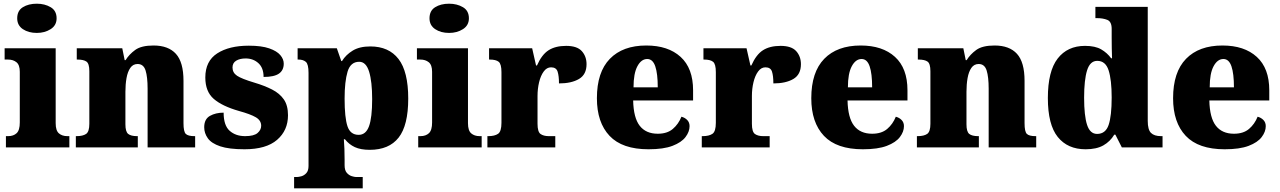

<svg xmlns="http://www.w3.org/2000/svg" viewBox="-20 -797 6919 1038"><path d="M179 -619Q134 -619 103.5 -639.5Q73 -660 73 -698Q73 -739 103.5 -758Q134 -777 179 -777Q222 -777 254 -758Q286 -739 286 -698Q286 -660 254 -639.5Q222 -619 179 -619ZM12 0V-61H24Q53 -61 70 -77Q87 -93 87 -135V-409Q87 -446 69 -460.5Q51 -475 24 -475H5V-536H281V-131Q281 -91 298.5 -76Q316 -61 344 -61H355V0Z M390 0V-61H394Q428 -61 445.5 -73Q463 -85 463 -128V-412Q463 -453 447.5 -464Q432 -475 399 -475H395V-536H641L654 -472H659Q678 -503 711 -527Q744 -551 810 -551Q890 -551 931 -506Q972 -461 972 -360V-131Q972 -85 984.5 -73Q997 -61 1031 -61H1035V0H778V-317Q778 -381 767 -416Q756 -451 724 -451Q699 -451 684.5 -430Q670 -409 664 -375Q658 -341 658 -301V-125Q658 -85 673 -73Q688 -61 721 -61H725V0Z M1302 10Q1218 10 1170.5 -6Q1123 -22 1103.5 -49.5Q1084 -77 1084 -109Q1084 -153 1115 -170.5Q1146 -188 1189 -188Q1189 -119 1221.5 -90Q1254 -61 1305 -61Q1353 -61 1372.5 -78Q1392 -95 1392 -117Q1392 -146 1363 -163Q1334 -180 1272 -197Q1181 -223 1135.5 -262.5Q1090 -302 1090 -378Q1090 -467 1154.5 -508.5Q1219 -550 1325 -550Q1394 -550 1435.5 -535.5Q1477 -521 1495.5 -499Q1514 -477 1514 -453Q1514 -417 1488 -399Q1462 -381 1405 -381Q1405 -430 1377 -455.5Q1349 -481 1308 -481Q1277 -481 1257 -469Q1237 -457 1237 -432Q1237 -404 1261.5 -387.5Q1286 -371 1356 -350Q1410 -334 1451 -313Q1492 -292 1514.5 -259.5Q1537 -227 1537 -174Q1537 -92 1478 -41Q1419 10 1302 10Z M1570 221V160H1585Q1594 160 1609 156Q1624 152 1636 139Q1648 126 1648 100V-403Q1648 -450 1633.5 -462.5Q1619 -475 1594 -475H1589V-536H1801L1825 -467H1829Q1850 -501 1887 -523.5Q1924 -546 1982 -546Q2082 -546 2134.5 -478Q2187 -410 2187 -264Q2187 -119 2135 -53Q2083 13 1979 13Q1930 13 1898.5 -1.5Q1867 -16 1845 -44H1839Q1841 -19 1842 8.5Q1843 36 1843 66V96Q1843 124 1855 137.5Q1867 151 1882 155.5Q1897 160 1905 160H1941V221ZM1919 -68Q1958 -68 1975 -114.5Q1992 -161 1992 -261Q1992 -356 1975.5 -409.5Q1959 -463 1922 -463Q1875 -463 1859 -409.5Q1843 -356 1843 -264Q1843 -161 1858.5 -114.5Q1874 -68 1919 -68Z M2408 -619Q2363 -619 2332.5 -639.5Q2302 -660 2302 -698Q2302 -739 2332.5 -758Q2363 -777 2408 -777Q2451 -777 2483 -758Q2515 -739 2515 -698Q2515 -660 2483 -639.5Q2451 -619 2408 -619ZM2241 0V-61H2253Q2282 -61 2299 -77Q2316 -93 2316 -135V-409Q2316 -446 2298 -460.5Q2280 -475 2253 -475H2234V-536H2510V-131Q2510 -91 2527.5 -76Q2545 -61 2573 -61H2584V0Z M2615 0V-61H2620Q2654 -61 2672.5 -73.5Q2691 -86 2691 -133V-407Q2691 -451 2676 -463Q2661 -475 2628 -475H2624V-536H2857L2878 -443H2883Q2909 -502 2946 -525.5Q2983 -549 3041 -549Q3100 -549 3125.5 -520.5Q3151 -492 3151 -450Q3151 -394 3110 -370Q3069 -346 3002 -346Q3002 -387 2994.5 -410Q2987 -433 2959 -433Q2936 -433 2919.5 -410.5Q2903 -388 2894.5 -352.5Q2886 -317 2886 -278V-128Q2886 -84 2902.5 -72.5Q2919 -61 2947 -61H2982V0Z M3486 10Q3344 10 3275.5 -62.5Q3207 -135 3207 -266Q3207 -407 3277 -479Q3347 -551 3474 -551Q3592 -551 3659.5 -489.5Q3727 -428 3727 -309V-254H3403Q3405 -160 3438.5 -117Q3472 -74 3536 -74Q3587 -74 3617.5 -100Q3648 -126 3664 -166Q3683 -161 3695.5 -148Q3708 -135 3708 -115Q3708 -85 3686 -56Q3664 -27 3615.5 -8.5Q3567 10 3486 10ZM3536 -325Q3536 -399 3522.5 -438.5Q3509 -478 3479 -478Q3447 -478 3426 -439Q3405 -400 3405 -325Z M3774 0V-61H3779Q3813 -61 3831.5 -73.5Q3850 -86 3850 -133V-407Q3850 -451 3835 -463Q3820 -475 3787 -475H3783V-536H4016L4037 -443H4042Q4068 -502 4105 -525.5Q4142 -549 4200 -549Q4259 -549 4284.5 -520.5Q4310 -492 4310 -450Q4310 -394 4269 -370Q4228 -346 4161 -346Q4161 -387 4153.5 -410Q4146 -433 4118 -433Q4095 -433 4078.5 -410.5Q4062 -388 4053.5 -352.5Q4045 -317 4045 -278V-128Q4045 -84 4061.5 -72.5Q4078 -61 4106 -61H4141V0Z M4645 10Q4503 10 4434.5 -62.5Q4366 -135 4366 -266Q4366 -407 4436 -479Q4506 -551 4633 -551Q4751 -551 4818.5 -489.5Q4886 -428 4886 -309V-254H4562Q4564 -160 4597.5 -117Q4631 -74 4695 -74Q4746 -74 4776.5 -100Q4807 -126 4823 -166Q4842 -161 4854.5 -148Q4867 -135 4867 -115Q4867 -85 4845 -56Q4823 -27 4774.5 -8.5Q4726 10 4645 10ZM4695 -325Q4695 -399 4681.5 -438.5Q4668 -478 4638 -478Q4606 -478 4585 -439Q4564 -400 4564 -325Z M4937 0V-61H4941Q4975 -61 4992.5 -73Q5010 -85 5010 -128V-412Q5010 -453 4994.5 -464Q4979 -475 4946 -475H4942V-536H5188L5201 -472H5206Q5225 -503 5258 -527Q5291 -551 5357 -551Q5437 -551 5478 -506Q5519 -461 5519 -360V-131Q5519 -85 5531.5 -73Q5544 -61 5578 -61H5582V0H5325V-317Q5325 -381 5314 -416Q5303 -451 5271 -451Q5246 -451 5231.5 -430Q5217 -409 5211 -375Q5205 -341 5205 -301V-125Q5205 -85 5220 -73Q5235 -61 5268 -61H5272V0Z M5849 10Q5752 10 5698.5 -56.5Q5645 -123 5645 -267Q5645 -412 5698 -480.5Q5751 -549 5846 -549Q5901 -549 5933.5 -530Q5966 -511 5987 -482H5992Q5991 -505 5990.5 -536Q5990 -567 5990 -596V-641Q5990 -680 5966.5 -689.5Q5943 -699 5910 -699H5902V-760H6185V-143Q6185 -96 6202.5 -78.5Q6220 -61 6257 -61H6265V0H6045L6010 -69H6004Q5982 -32 5945 -11Q5908 10 5849 10ZM5911 -73Q5957 -73 5973.5 -121.5Q5990 -170 5990 -270Q5990 -365 5973.5 -416.5Q5957 -468 5912 -468Q5873 -468 5857 -416.5Q5841 -365 5841 -269Q5841 -171 5857 -122Q5873 -73 5911 -73Z M6601 10Q6459 10 6390.5 -62.5Q6322 -135 6322 -266Q6322 -407 6392 -479Q6462 -551 6589 -551Q6707 -551 6774.5 -489.5Q6842 -428 6842 -309V-254H6518Q6520 -160 6553.5 -117Q6587 -74 6651 -74Q6702 -74 6732.5 -100Q6763 -126 6779 -166Q6798 -161 6810.5 -148Q6823 -135 6823 -115Q6823 -85 6801 -56Q6779 -27 6730.5 -8.5Q6682 10 6601 10ZM6651 -325Q6651 -399 6637.5 -438.5Q6624 -478 6594 -478Q6562 -478 6541 -439Q6520 -400 6520 -325Z"/></svg>

Font: Noto Serif Tamil Black
Style: Regular
Weight: 900
Designer: Indian Type Foundry, Tom Grace, and the Monotype Design Team
Foundry: Monotype Imaging Inc.
Version: Version 2.004; ttfautohint (v1.8.4.7-5d5b)